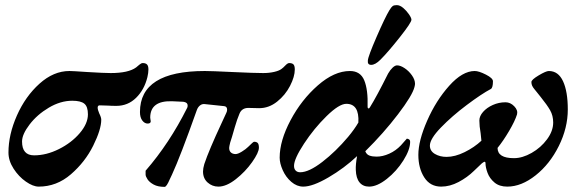

<svg xmlns="http://www.w3.org/2000/svg" viewBox="-20 -714 2255 749"><path d="M13 -119Q13 -189 46 -263.5Q79 -338 134 -387.5Q189 -437 251 -437Q263 -437 321 -433Q387 -429 412 -429Q481 -429 511 -451Q516 -455 523.5 -461.5Q531 -468 537 -468Q548 -468 553.5 -462.5Q559 -457 559 -443Q559 -430 555 -413Q543 -364 511 -332.5Q479 -301 434 -301Q414 -301 402 -302L369 -303Q361 -303 361 -294Q361 -286 367 -272Q375 -256 375 -247Q375 -209 343.5 -145.5Q312 -82 256.5 -34Q201 14 131 14Q109 14 81 -5.5Q53 -25 33 -56Q13 -87 13 -119ZM323 -268Q323 -298 309 -309.5Q295 -321 262 -321Q216 -321 170.5 -294Q125 -267 95.5 -228.5Q66 -190 66 -162Q66 -108 113 -108Q161 -108 210 -132.5Q259 -157 291 -194.5Q323 -232 323 -268Z M548 -33V-48Q641 -155 710 -293Q712 -296 712 -302Q712 -315 695 -317L652 -319Q566 -322 566 -255Q566 -251 567 -247.5Q568 -244 568 -241Q568 -232 556 -232Q544 -232 535 -244Q526 -256 526 -277Q526 -437 779 -437Q805 -437 887 -433Q973 -429 1007 -429Q1030 -429 1049.5 -433.5Q1069 -438 1078 -445Q1084 -449 1093 -458.5Q1102 -468 1108 -468Q1120 -468 1125 -462.5Q1130 -457 1130 -443Q1130 -415 1111.5 -379Q1093 -343 1061 -317.5Q1029 -292 991 -292L949 -293Q923 -293 914 -270Q905 -249 896 -218Q887 -187 885 -180L878 -158Q874 -142 874 -137Q874 -125 881 -119Q888 -113 899 -113Q908 -113 923.5 -122.5Q939 -132 948 -141Q968 -161 971 -161Q981 -161 985.5 -156Q990 -151 990 -138Q990 -119 963.5 -81.5Q937 -44 900 -15Q863 14 832 14Q808 14 790 -2Q772 -18 772 -45Q772 -57 777 -74Q795 -128 845 -235L863 -274Q866 -280 866 -286Q866 -299 854 -300L778 -308Q768 -309 760 -302.5Q752 -296 748 -285Q683 -102 651 -33Q648 -28 642 -14Q636 0 631 7.5Q626 15 622 15Q596 15 579.5 6Q563 -3 555.5 -14.5Q548 -26 548 -33Z M1071 -99Q1071 -165 1113.5 -245Q1156 -325 1220 -381Q1284 -437 1345 -437Q1386 -437 1401 -400.5Q1416 -364 1414 -298Q1414 -291 1418 -291Q1421 -291 1424 -297Q1449 -337 1494 -427Q1502 -441 1511.5 -450Q1521 -459 1529 -459Q1542 -459 1558.5 -448Q1575 -437 1587 -420Q1599 -403 1599 -387Q1599 -383 1597 -375Q1589 -342 1532.5 -268Q1476 -194 1405 -124Q1410 -111 1421.5 -107Q1433 -103 1449 -103Q1473 -103 1498.5 -114.5Q1524 -126 1544 -147Q1553 -157 1559 -164Q1565 -171 1567 -173Q1572 -173 1576 -170Q1580 -167 1580 -161Q1580 -130 1553.5 -88Q1527 -46 1489 -16Q1451 14 1420 14Q1396 14 1382.5 -2.5Q1369 -19 1368 -51Q1367 -72 1373 -105Q1323 -58 1261.5 -22Q1200 14 1163 14Q1138 14 1116.5 -4.5Q1095 -23 1083 -50Q1071 -77 1071 -99ZM1338 -180Q1363 -210 1378 -236Q1382 -309 1331 -309Q1303 -309 1254 -261Q1205 -213 1166 -153.5Q1127 -94 1127 -67Q1127 -55 1133.5 -48.5Q1140 -42 1151 -42Q1185 -42 1237.5 -82.5Q1290 -123 1338 -180ZM1415 -478Q1416 -494 1449 -570Q1482 -646 1499 -674Q1507 -687 1512 -690.5Q1517 -694 1528 -694Q1540 -694 1553 -683Q1566 -672 1575.5 -658Q1585 -644 1585 -637Q1585 -626 1539.5 -568.5Q1494 -511 1464 -481Q1444 -461 1428 -461Q1413 -461 1415 -478Z M1612 -110Q1612 -165 1646.5 -243.5Q1681 -322 1732.5 -379.5Q1784 -437 1832 -437Q1848 -437 1875.5 -423Q1903 -409 1903 -397Q1903 -372 1895 -367Q1859 -348 1801 -304.5Q1743 -261 1700 -216.5Q1657 -172 1657 -146Q1657 -125 1676.5 -113.5Q1696 -102 1722 -102Q1755 -102 1792.5 -120.5Q1830 -139 1858 -165L1855 -194Q1850 -222 1850 -244Q1850 -261 1864.5 -277.5Q1879 -294 1902.5 -304.5Q1926 -315 1952 -315Q1971 -315 1986 -299.5Q2001 -284 1997 -268Q1989 -242 1966 -203Q1943 -164 1921 -137Q1921 -97 1985 -97Q2018 -97 2054 -117.5Q2090 -138 2114 -170.5Q2138 -203 2138 -236Q2138 -263 2126 -284Q2114 -305 2089 -336L2073 -356Q2070 -360 2064.5 -366.5Q2059 -373 2056 -379.5Q2053 -386 2053 -394Q2053 -403 2081.5 -420Q2110 -437 2121 -437Q2158 -437 2176.5 -397Q2195 -357 2195 -287Q2195 -215 2160 -144.5Q2125 -74 2069.5 -30Q2014 14 1959 14Q1928 14 1909 -2Q1890 -18 1882 -39.5Q1874 -61 1874 -77Q1874 -83 1870 -83Q1868 -83 1860 -77Q1854 -72 1828.5 -47Q1803 -22 1769 -4Q1735 14 1701 14Q1658 14 1635 -22Q1612 -58 1612 -110Z"/></svg>

Font: EB Garamond ExtraBold
Style: Italic
Weight: 800
Italic angle: -17.2°
Designer: Georg Duffner and Octavio Pardo
Foundry: Georg Duffner
Version: Version 1.000